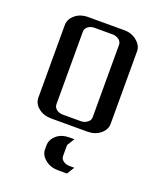

<svg xmlns="http://www.w3.org/2000/svg" viewBox="-120 -515 649 779"><g transform="rotate(20 204.0 -125.0)"><path d="M47.9 -62V-375Q47.9 -399.9 69.8 -418.9Q91.8 -438 126 -438H282.2Q314.5 -438 336.9 -418.9Q359.9 -399.9 359.9 -375V-62Q359.9 -36.6 336.9 -18.1Q314.5 0 282.2 0H126Q92.8 0 70.3 -18.1Q47.9 -36.1 47.9 -62ZM126 -62Q126 -48.3 137.2 -39.6Q148.4 -30.8 165 -30.8H243.2Q258.3 -30.8 270 -40Q282.2 -48.3 282.2 -62V-375Q282.2 -388.2 270.5 -397Q258.8 -405.8 243.2 -405.8H165Q148.4 -405.8 137.2 -397Q126 -388.2 126 -375ZM145 109.9Q145 84 167 64.9Q188 46.9 223.1 46.9H243.2L223.1 79.1V126Q223.1 139.2 234.4 147.5Q245.6 155.8 262.2 155.8H282.2L262.2 188H223.1Q190.9 188 168 169.4Q145 150.9 145 126Z"/></g></svg>

Font: Hhenum
Style: Regular
Weight: 400
Designer: T. Christopher White
Version: Version 1.0